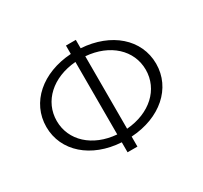

<svg xmlns="http://www.w3.org/2000/svg" viewBox="-161 -995 1321 1248"><g transform="rotate(-30 500.0 -370.5)"><path d="M537 30V-45C757 -58 912 -193 912 -376C912 -560 757 -694 537 -708V-771H463V-708C243 -694 88 -560 88 -376C88 -193 243 -58 463 -45V30ZM537 -648C714 -634 834 -523 834 -376C834 -229 714 -118 537 -104ZM463 -104C286 -118 166 -229 166 -376C166 -523 286 -634 463 -648Z"/></g></svg>

Font: LINE Seed JP_OTF Regular
Style: Regular
Weight: 400
Designer: LY Corporation & Fontrix & Fontworks
Version: Version 1.002